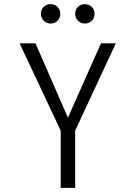

<svg xmlns="http://www.w3.org/2000/svg" viewBox="-20 -910 656 930"><path d="M541 -700 344 -277V0H274V-277L75 -700H152L309 -340L469 -700ZM178 -843Q178 -863 191.5 -876.5Q205 -890 225 -890Q245 -890 258.5 -876.5Q272 -863 272 -843Q272 -823 258.5 -809.5Q245 -796 225 -796Q205 -796 191.5 -810Q178 -824 178 -843ZM344 -843Q344 -863 357.5 -876.5Q371 -890 391 -890Q411 -890 424.5 -876.5Q438 -863 438 -843Q438 -823 424.5 -809.5Q411 -796 391 -796Q371 -796 357.5 -810Q344 -824 344 -843Z"/></svg>

Font: Overpass Mono Light
Style: Regular
Weight: 300
Monospace: yes
Designer: Delve Withrington, Dave Bailey
Foundry: Delve Fonts
Version: Version 1.000;DELV;Overpass